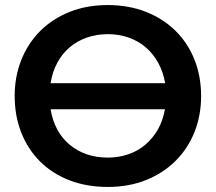

<svg xmlns="http://www.w3.org/2000/svg" viewBox="-20 -730 853 759"><path d="M406 9Q322 9 254 -17.5Q186 -44 138 -92Q90 -140 64 -206Q38 -272 38 -351Q38 -427 64 -492.5Q90 -558 138 -606.5Q186 -655 254 -682.5Q322 -710 406 -710Q488 -710 556 -683.5Q624 -657 673 -609Q722 -561 748.5 -495Q775 -429 775 -350Q775 -274 749 -208.5Q723 -143 674.5 -94.5Q626 -46 558 -18.5Q490 9 406 9ZM406 -595Q362 -595 323.5 -581.5Q285 -568 255.5 -543Q226 -518 206.5 -482Q187 -446 180 -401H633Q625 -446 605.5 -481.5Q586 -517 556.5 -542.5Q527 -568 488.5 -581.5Q450 -595 406 -595ZM406 -107Q449 -107 487 -120Q525 -133 554.5 -158Q584 -183 604 -218Q624 -253 632 -298H180Q195 -208 256 -157.5Q317 -107 406 -107Z"/></svg>

Font: Tilda Sans Bold
Style: Regular
Weight: 700
Designer: ParaType Ltd
Foundry: ParaType Ltd
Version: Version 1.009